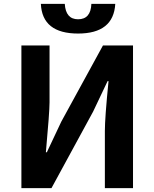

<svg xmlns="http://www.w3.org/2000/svg" viewBox="-20 -976 801 996"><path d="M91 0V-740H237V-445Q237 -395 218 -186H223L298 -345L514 -740H670V0H524V-297Q524 -365 543 -555H538L463 -397L247 0ZM385 -802Q199 -802 192 -956H316Q321 -876 385 -876Q451 -876 454 -956H578Q569 -802 385 -802Z"/></svg>

Font: Noto Sans Korean Bold
Style: Bold
Weight: 700
Designer: Ryoko NISHIZUKA  (kana & ideographs); Paul D. Hunt (Latin, Greek & Cyrillic); Wenlong ZHANG  (bopomofo); Sandoll Communi
Foundry: Adobe Systems Incorporated
Version: Version 1.000;PS 1;hotconv 1.0.78;makeotf.lib2.5.61930